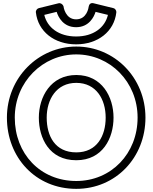

<svg xmlns="http://www.w3.org/2000/svg" viewBox="-20 -1161 973 1221"><path d="M383.4 -1122.5C378.3 -1134.6 364.8 -1143.2 353 -1140.3L227 -1109.3C216.6 -1106.7 206.7 -1095.3 208.2 -1082.2C221.8 -960.8 325.2 -879 464 -879C602.8 -879 706.2 -960.8 719.8 -1082.2C721 -1092.9 713.8 -1106.1 701 -1109.3L575 -1140.3C554.1 -1145.4 546.3 -1130.7 544.3 -1119.8C543.4 -1112.1 532.5 -1038 464 -1038C396 -1038 384.2 -1115.6 383.4 -1122.5ZM587.7 -1085.6 666.4 -1066.3C647.3 -985.4 574 -929 464 -929C353.5 -929 280.5 -986.4 261.6 -1066.3L340.3 -1085.6C350.7 -1051.8 382.7 -988 464 -988C546 -988 577.9 -1053.5 587.7 -1085.6ZM74 -413C74 -640.6 252.1 -815 465 -815C679.9 -815 855 -640.7 855 -413C855 -184.8 687.7 -10 465 -10C235.3 -10 74 -184.5 74 -413ZM24 -413C24 -159.5 206.7 40 465 40C716.3 40 905 -159.2 905 -413C905 -667.3 708.1 -865 465 -865C223.9 -865 24 -667.4 24 -413ZM227 -413C227 -283.4 292.5 -142 465 -142C633.6 -142 702 -283.2 702 -413C702 -543.3 629.5 -684 465 -684C301.6 -684 227 -543.6 227 -413ZM277 -413C277 -528.4 338.4 -634 465 -634C592.5 -634 652 -528.7 652 -413C652 -296.8 596.4 -192 465 -192C329.5 -192 277 -296.6 277 -413Z"/></svg>

Font: Hussar Ekologiczny
Style: Regular
Weight: 400
Foundry: Cannot Into Space Fonts
Version: Version 0.97